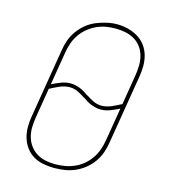

<svg xmlns="http://www.w3.org/2000/svg" viewBox="-112 -835 824 933"><g transform="rotate(15 300.0 -369.0)"><path d="M246 8Q218 8 190.5 2.5Q163 -3 140.5 -16.5Q118 -30 102.5 -51.5Q87 -73 79.5 -98.5Q72 -124 72 -152Q72 -180 77 -208L134 -553Q138 -580 147 -605.5Q156 -631 172.5 -654Q189 -677 211 -695Q233 -713 258.5 -723.5Q284 -734 310.5 -740Q337 -746 363 -746Q391 -746 418 -739Q445 -732 467.5 -718.5Q490 -705 506 -684Q522 -663 529.5 -637Q537 -611 537 -583Q537 -555 532 -527L475 -182Q471 -155 462 -129.5Q453 -104 437 -81Q421 -58 398.5 -40Q376 -22 350.5 -11Q325 0 298.5 4Q272 8 246 8ZM391 -344Q403 -344 415.5 -347Q428 -350 440 -355Q452 -360 463.5 -366Q475 -372 487 -378L512 -530Q516 -555 516.5 -580Q517 -605 510.5 -628.5Q504 -652 490 -671Q476 -690 455.5 -702Q435 -714 410.5 -719Q386 -724 361 -724Q336 -724 312.5 -720Q289 -716 266 -705.5Q243 -695 223 -678.5Q203 -662 188.5 -641Q174 -620 166 -597Q158 -574 154 -550L126 -381Q148 -392 171.5 -401Q195 -410 218 -410Q231 -410 244 -407Q257 -404 268 -399.5Q279 -395 289.5 -388.5Q300 -382 310 -375Q310 -375 310.5 -375Q311 -375 311 -375Q311 -375 311 -375Q311 -375 311 -375Q311 -375 311 -375Q311 -375 311 -375Q329 -363 348.5 -353.5Q368 -344 391 -344ZM246 -11Q270 -11 294 -15Q318 -19 341.5 -29Q365 -39 385 -55.5Q405 -72 419.5 -93Q434 -114 442.5 -137.5Q451 -161 455 -185L483 -354Q461 -343 438 -334Q415 -325 391 -325Q378 -325 365.5 -328Q353 -331 341.5 -335.5Q330 -340 319.5 -346.5Q309 -353 299 -360Q299 -360 299 -360Q299 -360 299 -360Q299 -360 299 -360Q299 -360 299 -360Q299 -360 299 -360Q299 -360 299 -360H298Q280 -372 260.5 -381.5Q241 -391 218 -391Q206 -391 193.5 -388Q181 -385 169 -380Q157 -375 145.5 -369Q134 -363 122 -357L97 -205Q93 -180 92.5 -155Q92 -130 98.5 -107Q105 -84 119 -65Q133 -46 153 -33.5Q173 -21 197 -16Q221 -11 246 -11Z"/></g></svg>

Font: Iosevka Curly Slab ThEx
Style: Italic
Weight: 100
Width: 7
Italic angle: -9°
Monospace: yes
Designer: Belleve Invis
Foundry: Belleve Invis
Version: Version 11.1.0; ttfautohint (v1.8.3)